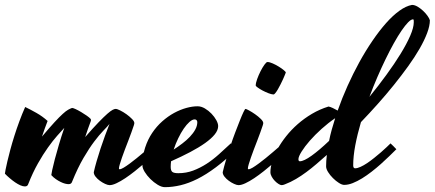

<svg xmlns="http://www.w3.org/2000/svg" viewBox="-86 -731 1780 786"><path d="M108.9 -235.8Q103 -220.7 97.2 -204.6Q91.3 -188.5 85.9 -171.9Q116.7 -208.5 137 -230.5Q157.2 -252.4 170.7 -264.6Q184.1 -276.9 192.9 -281.7Q201.7 -286.6 209 -289.1Q213.4 -289.1 223.9 -284.2Q234.4 -279.3 246.3 -272.2Q258.3 -265.1 269 -257.6Q279.8 -250 284.2 -245.1Q288.1 -241.2 285.2 -233.9Q279.3 -218.3 273.7 -202.4Q268.1 -186.5 262.7 -169.9Q295.4 -207.5 317.4 -230.2Q339.4 -252.9 353.3 -265.1Q367.2 -277.3 375 -281.2Q382.8 -285.2 387.2 -285.2Q393.6 -285.2 406.2 -278.8Q418.9 -272.5 431.9 -263.2Q444.8 -253.9 454.3 -244.1Q463.9 -234.4 463.9 -227.1Q463.9 -225.6 463.4 -223.4Q462.9 -221.2 461.9 -217.8Q458 -205.6 451.9 -189Q445.8 -172.4 439 -154.5Q432.1 -136.7 425.3 -118.9Q418.5 -101.1 413.1 -85.4Q407.7 -69.8 404.3 -58.1Q400.9 -46.4 400.9 -41Q400.9 -38.1 403.8 -38.1Q409.2 -38.1 419.9 -44.4Q430.7 -50.8 444.6 -61Q458.5 -71.3 473.6 -83.5Q488.8 -95.7 502.7 -107.7Q516.6 -119.6 527.8 -129.4Q539.1 -139.2 544.9 -144Q549.3 -139.6 555.4 -132.8Q561.5 -126 566.9 -120.1Q556.2 -109.4 540 -94Q523.9 -78.6 505.1 -62.5Q486.3 -46.4 466.1 -30.3Q445.8 -14.2 426.8 -1.5Q407.7 11.2 391.1 19Q374.5 26.9 362.8 26.9Q355.5 26.9 344.2 21.7Q333 16.6 322.8 9Q312.5 1.5 305.2 -7.8Q297.9 -17.1 297.9 -25.9Q302.2 -45.9 309.6 -71.3Q316.9 -96.7 325.7 -123.3Q334.5 -149.9 344 -175.8Q353.5 -201.7 362.3 -223.6Q352.5 -211.9 336.4 -195.3Q320.3 -178.7 299.8 -151.6Q279.3 -124.5 255.9 -84.5Q232.4 -44.4 209 13.2Q206.1 22.9 194.8 22.9Q189 22.9 180.4 20.8Q171.9 18.6 162.4 13.9Q152.8 9.3 142.8 2.4Q132.8 -4.4 124 -14.2Q124 -17.6 127.7 -34.9Q131.3 -52.2 138.4 -79.1Q145.5 -106 155.3 -139.2Q165 -172.4 177.2 -207.5Q165.5 -194.8 147.9 -175Q130.4 -155.3 110.4 -127.2Q90.3 -99.1 69.3 -62Q48.3 -24.9 29.8 22Q26.9 32.2 16.1 32.2Q7.8 32.2 -2.7 27.6Q-13.2 22.9 -24.2 15.4Q-35.2 7.8 -46.1 -1.5Q-57.1 -10.7 -65.9 -20Q-65.9 -22.9 -63.2 -36.6Q-60.5 -50.3 -55.7 -71Q-50.8 -91.8 -43.7 -118.4Q-36.6 -145 -27.3 -174.3Q-18.1 -203.6 -6.8 -234.1Q4.4 -264.6 17.1 -293Q37.6 -283.2 62.7 -269Q87.9 -254.9 108.9 -235.8Z M882.8 -120.1Q837.9 -76.2 798.1 -46.4Q758.3 -16.6 722.2 1.5Q686 19.5 653.1 27.3Q620.1 35.2 588.9 35.2Q575.7 35.2 559.6 25.4Q543.5 15.6 529.5 1.7Q515.6 -12.2 506.3 -27.3Q497.1 -42.5 497.1 -53.2Q497.1 -93.3 508.1 -126.7Q519 -160.2 537.1 -187Q555.2 -213.9 578.4 -234.4Q601.6 -254.9 626.7 -268.6Q651.9 -282.2 676.8 -289.1Q701.7 -295.9 722.7 -295.9Q737.8 -295.9 752.7 -287.1Q767.6 -278.3 779.8 -265.6Q792 -252.9 799.6 -239Q807.1 -225.1 807.1 -214.8Q807.1 -198.2 793.2 -180.9Q779.3 -163.6 753.9 -145.5Q728.5 -127.4 692.9 -108.6Q657.2 -89.8 614.3 -70.8Q612.8 -59.1 612.8 -47.9Q612.8 -32.7 619.4 -27.3Q626 -22 644 -22Q676.3 -22 704.8 -32.7Q733.4 -43.5 759.8 -60.5Q786.1 -77.6 810.5 -99.6Q835 -121.6 858.9 -144ZM710.9 -242.2Q701.2 -242.2 689.5 -231.7Q677.7 -221.2 666 -204.1Q654.3 -187 643.6 -164.8Q632.8 -142.6 625 -118.7Q643.1 -130.4 660.4 -143.6Q677.7 -156.7 691.4 -171.1Q705.1 -185.5 713.4 -200.7Q721.7 -215.8 721.7 -231Q721.7 -235.4 719 -238.8Q716.3 -242.2 710.9 -242.2Z M890.6 26.9Q883.3 26.9 872.1 21.7Q860.8 16.6 850.6 9Q840.3 1.5 833 -7.8Q825.7 -17.1 825.7 -25.9Q830.6 -47.4 838.9 -75.2Q847.2 -103 856.7 -131.8Q866.2 -160.6 876.7 -188.2Q887.2 -215.8 895.8 -237.3Q904.3 -258.8 910.6 -272Q917 -285.2 918.9 -285.2Q921.9 -285.2 933.6 -278.8Q945.3 -272.5 958.3 -263.4Q971.2 -254.4 981.4 -244.4Q991.7 -234.4 991.7 -227.1Q991.7 -225.6 991.2 -223.4Q990.7 -221.2 989.7 -217.8Q985.8 -205.6 979.7 -189Q973.6 -172.4 966.8 -154.5Q960 -136.7 953.1 -118.9Q946.3 -101.1 940.9 -85.4Q935.5 -69.8 932.1 -58.1Q928.7 -46.4 928.7 -41Q928.7 -38.1 931.6 -38.1Q937 -38.1 947.8 -44.4Q958.5 -50.8 972.4 -61Q986.3 -71.3 1001.5 -83.5Q1016.6 -95.7 1030.5 -107.7Q1044.4 -119.6 1055.7 -129.4Q1066.9 -139.2 1072.8 -144Q1077.1 -139.6 1083.3 -132.8Q1089.4 -126 1094.7 -120.1Q1084 -109.4 1067.9 -94Q1051.8 -78.6 1033 -62.5Q1014.2 -46.4 993.9 -30.3Q973.6 -14.2 954.6 -1.5Q935.5 11.2 918.9 19Q902.3 26.9 890.6 26.9ZM1084 -434.1Q1083.5 -432.1 1080.3 -424.6Q1077.1 -417 1072.8 -407Q1068.4 -397 1062.7 -386Q1057.1 -375 1051.8 -365.7Q1046.4 -356.4 1041.5 -350.3Q1036.6 -344.2 1033.7 -344.2Q1024.9 -344.7 1012.5 -349.6Q1000 -354.5 988.5 -360.6Q977.1 -366.7 969 -372.6Q960.9 -378.4 960.9 -380.9Q960.9 -391.1 966.8 -407.5Q972.7 -423.8 980.5 -439.2Q988.3 -454.6 996.3 -465.8Q1004.4 -477.1 1008.8 -477.1Q1017.6 -477.1 1030.3 -471.4Q1043 -465.8 1054.9 -458.5Q1066.9 -451.2 1075.4 -444.1Q1084 -437 1084 -434.1Z M1359.9 -54.2Q1359.9 -42 1367.7 -42Q1377 -42 1389.9 -47.9Q1402.8 -53.7 1417 -63.2Q1431.2 -72.8 1445.8 -84.5Q1460.4 -96.2 1473.4 -107.4Q1486.3 -118.7 1496.6 -128.4Q1506.8 -138.2 1512.7 -144Q1517.6 -139.6 1524.4 -132.8Q1531.2 -126 1536.6 -120.1Q1523.9 -107.4 1507.8 -91.8Q1491.7 -76.2 1473.4 -59.8Q1455.1 -43.5 1435.3 -28.1Q1415.5 -12.7 1396 -0.7Q1376.5 11.2 1357.9 18.6Q1339.4 25.9 1322.8 25.9Q1314 25.9 1301.3 17.8Q1288.6 9.8 1276.9 -2Q1265.1 -13.7 1257.1 -26.6Q1249 -39.6 1249 -49.8Q1249 -72.3 1252 -96.7Q1230 -77.1 1209.5 -59.6Q1189 -42 1168.2 -26.6Q1147.5 -11.2 1125.7 1.7Q1104 14.6 1079.6 23.9Q1072.3 26.9 1066.9 26.9Q1062 26.9 1054.2 22Q1046.4 17.1 1039.1 9.5Q1031.7 2 1026.4 -7.6Q1021 -17.1 1021 -25.9Q1021 -45.9 1028.6 -70.6Q1036.1 -95.2 1050.5 -121.3Q1064.9 -147.5 1085.7 -173.6Q1106.4 -199.7 1132.8 -222.9Q1159.2 -246.1 1190.9 -264.9Q1222.7 -283.7 1258.8 -294.9Q1265.6 -293.9 1276.4 -288.8Q1287.1 -283.7 1296.4 -278.3Q1314 -328.6 1336.7 -379.2Q1359.4 -429.7 1385 -476.3Q1410.6 -522.9 1438.5 -563.7Q1466.3 -604.5 1494.1 -636Q1522 -667.5 1549.1 -687Q1576.2 -706.5 1600.6 -710.9Q1611.3 -710.9 1623.3 -703.9Q1635.3 -696.8 1646 -686.8Q1656.7 -676.8 1664.3 -666Q1671.9 -655.3 1673.8 -647.9Q1673.8 -625.5 1662.6 -595.7Q1651.4 -565.9 1631.6 -531.5Q1611.8 -497.1 1584.7 -459.5Q1557.6 -421.9 1526.4 -383.1Q1495.1 -344.2 1460.7 -305.7Q1426.3 -267.1 1391.6 -231Q1377 -181.2 1368.4 -136Q1359.9 -90.8 1359.9 -54.2ZM1605 -651.9Q1596.7 -651.9 1584.7 -639.6Q1572.8 -627.4 1557.9 -605.7Q1543 -584 1526.4 -554.2Q1509.8 -524.4 1492.7 -489.3Q1475.6 -454.1 1458.5 -414.6Q1441.4 -375 1426.3 -334.5Q1462.9 -379.4 1495.8 -424.6Q1528.8 -469.7 1553.7 -510.3Q1578.6 -550.8 1593.3 -584.5Q1607.9 -618.2 1607.9 -640.1Q1607.9 -643.1 1607.7 -647.5Q1607.4 -651.9 1605 -651.9ZM1141.6 -70.8Q1157.7 -70.8 1189.5 -93.5Q1221.2 -116.2 1261.2 -154.3Q1265.6 -176.8 1272 -200Q1278.3 -223.1 1286.1 -247.1Q1257.8 -228 1230.7 -203.6Q1203.6 -179.2 1182.6 -155.3Q1161.6 -131.3 1148.7 -110.6Q1135.7 -89.8 1135.7 -79.1Q1135.7 -70.8 1141.6 -70.8Z"/></svg>

Font: Yesteryear
Style: Regular
Weight: 400
Designer: Astigmatic (AOETI)
Foundry: Astigmatic (AOETI)
Version: Version 1.000